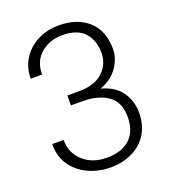

<svg xmlns="http://www.w3.org/2000/svg" viewBox="-134 -820 822 927"><g transform="rotate(-20 277.5 -356.0)"><path d="M197.3 -337.4V-388.2H256.8Q338.9 -388.2 380.9 -428.5Q422.9 -468.8 422.9 -525.9Q422.9 -589.8 386.7 -630.1Q350.6 -670.4 273.4 -670.4Q206.5 -670.4 161.9 -631.3Q117.2 -592.3 117.2 -524.9H59.1Q59.1 -582.5 87.2 -626.5Q115.2 -670.4 163.8 -695.6Q212.4 -720.7 273.4 -720.7Q367.7 -720.7 424.6 -669.7Q481.4 -618.7 481.4 -523.9Q481.4 -476.6 450.7 -431.6Q419.9 -386.7 359.9 -364.7Q430.2 -345.2 462.4 -298.8Q494.6 -252.4 494.6 -193.4Q494.6 -128.9 466.1 -83.5Q437.5 -38.1 388.2 -14.2Q338.9 9.8 275.9 9.8Q218.3 9.8 166.3 -12.9Q114.3 -35.6 81.3 -80.6Q48.3 -125.5 48.3 -192.9H106.9Q106.9 -125.5 154.1 -83Q201.2 -40.5 275.9 -40.5Q351.6 -40.5 393.8 -79.6Q436 -118.7 436 -191.4Q436 -268.6 386.5 -303Q336.9 -337.4 256.8 -337.4Z"/></g></svg>

Font: Vazirmatn RD ExtraLight
Style: Regular
Weight: 200
Designer: Saber Rastikerdar
Foundry: Saber Rastikerdar
Version: Version 32.102